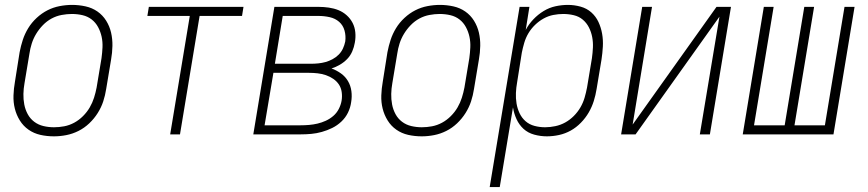

<svg xmlns="http://www.w3.org/2000/svg" viewBox="-20 -548 3540 783"><path d="M200 8Q171 8 144.5 2Q118 -4 96.5 -19Q75 -34 61 -56.5Q47 -79 40.5 -105Q34 -131 35 -159Q36 -187 41 -215L60 -335Q65 -361 73 -385.5Q81 -410 95 -433Q109 -456 129.5 -475Q150 -494 173.5 -506Q197 -518 223 -523Q249 -528 274 -528Q302 -528 329 -522Q356 -516 377.5 -501Q399 -486 413 -463.5Q427 -441 433 -415Q439 -389 438.5 -361Q438 -333 433 -305L413 -185Q409 -159 401 -134.5Q393 -110 378.5 -87Q364 -64 344 -45Q324 -26 300 -14Q276 -2 250.5 3Q225 8 200 8ZM200 -29Q221 -29 242 -33Q263 -37 282.5 -47.5Q302 -58 318.5 -74.5Q335 -91 346 -110Q357 -129 363.5 -149.5Q370 -170 374 -191L394 -311Q397 -333 398 -355Q399 -377 394.5 -398Q390 -419 380 -437.5Q370 -456 354 -468.5Q338 -481 317 -486Q296 -491 273 -491Q253 -491 231.5 -487Q210 -483 190.5 -472.5Q171 -462 155 -445.5Q139 -429 127.5 -410Q116 -391 109.5 -370.5Q103 -350 100 -329L80 -209Q76 -187 75.5 -165Q75 -143 79 -122Q83 -101 93 -82.5Q103 -64 119.5 -51.5Q136 -39 157 -34Q178 -29 200 -29Z M674 0 754 -483H581L587 -520H973L967 -483H794L714 0Z M1013 0 1099 -520H1279Q1300 -520 1321 -517Q1342 -514 1360.5 -506.5Q1379 -499 1394 -485.5Q1409 -472 1418 -454.5Q1427 -437 1429 -416Q1431 -395 1427 -374Q1424 -356 1416.5 -338.5Q1409 -321 1396 -307.5Q1383 -294 1366 -284Q1349 -274 1332 -269Q1353 -261 1370.5 -248.5Q1388 -236 1399 -217.5Q1410 -199 1413 -176.5Q1416 -154 1412 -131Q1409 -109 1399 -88.5Q1389 -68 1372 -52Q1355 -36 1334.5 -26Q1314 -16 1292.5 -10Q1271 -4 1249.5 -2Q1228 0 1206 0ZM1249 -288Q1263 -288 1278 -289.5Q1293 -291 1307.5 -295Q1322 -299 1336 -306.5Q1350 -314 1361 -325Q1372 -336 1378.5 -350Q1385 -364 1388 -379Q1391 -402 1385 -423.5Q1379 -445 1363 -459Q1347 -473 1324.5 -478Q1302 -483 1279 -483H1133L1101 -288ZM1059 -37H1206Q1223 -37 1240.5 -38.5Q1258 -40 1275 -44Q1292 -48 1308.5 -55.5Q1325 -63 1339 -75Q1353 -87 1361.5 -103.5Q1370 -120 1373 -137Q1376 -155 1373.5 -172.5Q1371 -190 1362 -203.5Q1353 -217 1339 -226.5Q1325 -236 1309 -241.5Q1293 -247 1275.5 -249Q1258 -251 1240 -251H1095Z M1700 8Q1671 8 1644.5 2Q1618 -4 1596.5 -19Q1575 -34 1561 -56.5Q1547 -79 1540.5 -105Q1534 -131 1535 -159Q1536 -187 1541 -215L1560 -335Q1565 -361 1573 -385.5Q1581 -410 1595 -433Q1609 -456 1629.5 -475Q1650 -494 1673.5 -506Q1697 -518 1723 -523Q1749 -528 1774 -528Q1802 -528 1829 -522Q1856 -516 1877.5 -501Q1899 -486 1913 -463.5Q1927 -441 1933 -415Q1939 -389 1938.5 -361Q1938 -333 1933 -305L1913 -185Q1909 -159 1901 -134.5Q1893 -110 1878.5 -87Q1864 -64 1844 -45Q1824 -26 1800 -14Q1776 -2 1750.5 3Q1725 8 1700 8ZM1700 -29Q1721 -29 1742 -33Q1763 -37 1782.5 -47.5Q1802 -58 1818.5 -74.5Q1835 -91 1846 -110Q1857 -129 1863.5 -149.5Q1870 -170 1874 -191L1894 -311Q1897 -333 1898 -355Q1899 -377 1894.5 -398Q1890 -419 1880 -437.5Q1870 -456 1854 -468.5Q1838 -481 1817 -486Q1796 -491 1773 -491Q1753 -491 1731.5 -487Q1710 -483 1690.5 -472.5Q1671 -462 1655 -445.5Q1639 -429 1627.5 -410Q1616 -391 1609.5 -370.5Q1603 -350 1600 -329L1580 -209Q1576 -187 1575.5 -165Q1575 -143 1579 -122Q1583 -101 1593 -82.5Q1603 -64 1619.5 -51.5Q1636 -39 1657 -34Q1678 -29 1700 -29Z M1977 215 2099 -520H2139L2124 -426Q2136 -449 2155 -469Q2174 -489 2197 -503Q2220 -517 2245.5 -522.5Q2271 -528 2296 -528Q2322 -528 2347.5 -521Q2373 -514 2391.5 -497.5Q2410 -481 2420.5 -458.5Q2431 -436 2435.5 -410.5Q2440 -385 2438.5 -358Q2437 -331 2433 -305L2413 -185Q2409 -160 2401.5 -136Q2394 -112 2381 -89.5Q2368 -67 2349 -47.5Q2330 -28 2307.5 -15.5Q2285 -3 2260 2.5Q2235 8 2210 8Q2184 8 2158.5 1Q2133 -6 2115 -22.5Q2097 -39 2086.5 -62Q2076 -85 2072 -110L2018 215ZM2203 -29Q2223 -29 2244.5 -33.5Q2266 -38 2285 -48.5Q2304 -59 2320 -75Q2336 -91 2347 -110Q2358 -129 2364 -149.5Q2370 -170 2374 -191L2394 -311Q2397 -333 2398 -354.5Q2399 -376 2395 -397Q2391 -418 2381.5 -436.5Q2372 -455 2356.5 -468Q2341 -481 2320 -486Q2299 -491 2277 -491Q2257 -491 2236.5 -487Q2216 -483 2197 -472.5Q2178 -462 2162 -446.5Q2146 -431 2135 -412.5Q2124 -394 2118 -373.5Q2112 -353 2108 -333L2089 -213Q2085 -191 2084 -169Q2083 -147 2086.5 -126Q2090 -105 2099 -86Q2108 -67 2123.5 -53.5Q2139 -40 2160 -34.5Q2181 -29 2203 -29Z M2513 0 2599 -520H2639L2560 -40L2902 -520H2961L2875 0H2834L2914 -480L2572 0Z M3009 0 3095 -520H3135L3055 -37H3180L3260 -520H3300L3220 -37H3344L3424 -520H3465L3379 0Z"/></svg>

Font: Iosevka SS04 XLt Obl
Style: Regular
Weight: 200
Italic angle: -9°
Monospace: yes
Designer: Belleve Invis
Foundry: Belleve Invis
Version: Version 19.0.0; ttfautohint (v1.8.4)